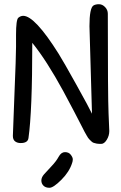

<svg xmlns="http://www.w3.org/2000/svg" viewBox="-20 -682 572 910"><path d="M491 -617Q491 -226 494.5 -144.5Q498 -63 498 -61Q498 -39 486 -19.5Q474 0 459.5 0Q445 0 437.5 -1.5Q430 -3 424 -5Q418 -7 412 -13L402 -23Q398 -27 391.5 -38.5Q385 -50 381 -57Q377 -64 368.5 -81.5Q360 -99 331.5 -153Q303 -207 280 -250Q201 -395 133 -479Q133 -154 115 -28Q112 -4 78 -4Q62 -4 51.5 -12Q41 -20 41 -38Q41 -56 48.5 -236Q56 -416 56 -460.5Q56 -505 56 -517Q56 -589 67 -598Q78 -607 90 -607Q145 -607 258 -427Q280 -392 342 -280.5Q404 -169 416 -143L404 -558Q404 -644 423 -656Q433 -662 449 -662Q465 -662 478 -648.5Q491 -635 491 -617ZM322 90Q309 132 271 170Q233 208 214.5 208Q196 208 186 198Q176 188 176 173.5Q176 159 188.5 144.5Q201 130 223.5 106.5Q246 83 258 61Q270 39 288 39Q306 39 315.5 51.5Q325 64 325 73Q325 82 322 90Z"/></svg>

Font: Patrick Hand
Style: Regular
Weight: 400
Designer: Patrick Wagesreiter
Foundry: Patrick Wagesreiter
Version: Version 1.003;PS 001.003;hotconv 1.0.70;makeotf.lib2.5.58329